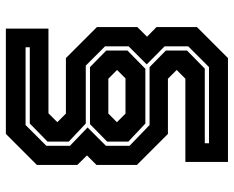

<svg xmlns="http://www.w3.org/2000/svg" viewBox="-90 -594 778 638"><g transform="rotate(90 299.0 -275.0)"><path d="M75 94.5V-47H356.5L386 -76.5L357.5 -105H173L70 -208V-342.5L102 -374.5L70 -406V-540.5L173 -643.5H518V-502H241.5L212.5 -473L241.5 -444H425L528 -341V-206.5L496.5 -175L528 -143V-8.5L425 94.5ZM137 29H395.5L464.5 -40V-118.5L403.5 -177L464.5 -238V-316.5L395.5 -383H203L148 -437V-507.5L208 -566.5H456V-580.5H203L134 -511.5V-433L194 -373.5L134 -313.5V-235L198 -171H390.5L450.5 -114.5V-44L390.5 15H137ZM203 -185 148 -239V-309.5L208.5 -369H390.5L450.5 -312.5V-242L392.5 -185ZM241.5 -246H357.5L386 -274.5L357.5 -303H240.5L212.5 -275Z"/></g></svg>

Font: Tourney Expanded ExtraBold
Style: Regular
Weight: 800
Width: 7
Designer: Tyler Finck
Foundry: Etcetera Type Co
Version: Version 1.010; ttfautohint (v1.8.3)